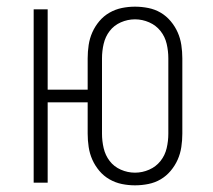

<svg xmlns="http://www.w3.org/2000/svg" viewBox="-20 -548 640 576"><path d="M385 8Q365 8 345.5 4Q326 0 308.5 -10Q291 -20 278 -35.5Q265 -51 257 -69Q249 -87 246 -107Q243 -127 243 -147V-241H123V0H81V-520H123V-279H243V-373Q243 -393 246 -413Q249 -433 257 -451Q265 -469 278 -484.5Q291 -500 308.5 -510Q326 -520 345.5 -524Q365 -528 385 -528Q405 -528 425 -524Q445 -520 462 -510Q479 -500 492 -484.5Q505 -469 513 -451Q521 -433 524 -413Q527 -393 527 -373V-147Q527 -127 524 -107Q521 -87 513 -69Q505 -51 492 -35.5Q479 -20 462 -10Q445 0 425 4Q405 8 385 8ZM385 -30Q407 -30 427.5 -39Q448 -48 461.5 -65Q475 -82 480 -103.5Q485 -125 485 -147V-373Q485 -395 480 -416.5Q475 -438 461.5 -455Q448 -472 427.5 -481Q407 -490 385 -490Q363 -490 342.5 -481Q322 -472 309 -455Q296 -438 291 -416.5Q286 -395 286 -373V-147Q286 -125 291 -103.5Q296 -82 309 -65Q322 -48 342.5 -39Q363 -30 385 -30Z"/></svg>

Font: Iosevka SS04 XLt Ex
Style: Regular
Weight: 200
Width: 7
Monospace: yes
Designer: Belleve Invis
Foundry: Belleve Invis
Version: Version 19.0.0; ttfautohint (v1.8.4)